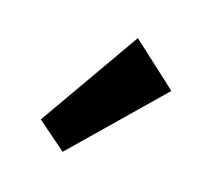

<svg xmlns="http://www.w3.org/2000/svg" viewBox="-49 -846 355 330"><g transform="rotate(15 128.5 -681.0)"><path d="M85.9 -570.3 35.2 -614.3 160.2 -792.5 239.3 -719.7Z"/></g></svg>

Font: Reddit Sans Condensed SemiBold
Style: Regular
Weight: 600
Designer: Stephen Hutchings
Foundry: Reddit
Version: Version 1.014